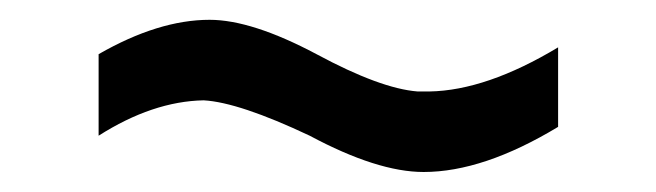

<svg xmlns="http://www.w3.org/2000/svg" viewBox="-20 -425 653 191"><path d="M78.1 -290V-371.1Q137.7 -405.3 188.5 -405.3Q230.5 -405.3 294.9 -371.1Q358.4 -336.9 395.5 -334Q402.3 -334 407.2 -334Q463.9 -335 535.2 -377.9V-298.8Q460.9 -253.9 401.4 -253.9Q355.5 -253.9 288.1 -290Q217.8 -323.2 182.6 -325.2Q131.8 -324.2 78.1 -290Z"/></svg>

Font: Post No Bills Colombo SemiBold
Style: Regular
Weight: 600
Designer: Kosala Senevirathne, Siva Puranthara, Lasantha Premarathna, Tharique Azeez
Foundry: Mooniak
Version: Version 1.220 ; ttfautohint (v1.6)